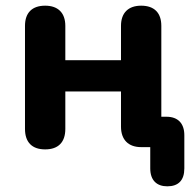

<svg xmlns="http://www.w3.org/2000/svg" viewBox="-20 -518 688 676"><path d="M569 138C608 138 629 117 629 75V-42C629 -83 607 -107 566 -107H548V-427C548 -473 523 -498 477 -498C432 -498 406 -473 406 -427V-306H210V-427C210 -473 184 -498 139 -498C93 -498 68 -473 68 -427V-64C68 -17 93 8 139 8C185 8 210 -17 210 -64V-196H406V-72C406 -26 432 0 477 0H509V75C509 117 532 138 569 138Z"/></svg>

Font: SN Pro
Style: Bold
Weight: 700
Designer: Tobias Whetton
Foundry: Supernotes
Version: Version 1.003;Glyphs 3.3 (3324)